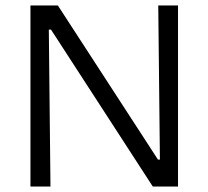

<svg xmlns="http://www.w3.org/2000/svg" viewBox="-20 -680 760 700"><path d="M91 0V-660H191L556 -98H563L557 -660H629V0H537L166 -572H158L164 0Z"/></svg>

Font: Bricolage Grotesque 12pt Light
Style: Regular
Weight: 300
Designer: Mathieu Triay
Foundry: Atelier Triay
Version: Version 1.001; ttfautohint (v1.8.4.7-5d5b);gftools[0.9.33.de